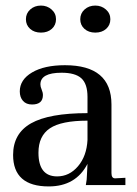

<svg xmlns="http://www.w3.org/2000/svg" viewBox="-20 -664 490 689"><path d="M127 -644Q149 -644 165 -630Q181 -616 181 -595Q181 -574 166 -560.5Q151 -547 127 -547Q103 -547 88 -560.5Q73 -574 73 -595Q73 -616 88.5 -630Q104 -644 127 -644ZM322 -644Q344 -644 360 -630Q376 -616 376 -595Q376 -574 361 -560.5Q346 -547 322 -547Q298 -547 283 -560.5Q268 -574 268 -595Q268 -616 283.5 -630Q299 -644 322 -644ZM393 -24 430 -26V0H288Q292 -20 292 -37L294 -76Q252 5 155 5Q27 5 27 -108Q27 -185 91.5 -221.5Q156 -258 294 -258V-316Q294 -363 272 -383Q250 -403 201 -403Q125 -403 125 -361Q125 -353 129.5 -342.5Q134 -332 134 -323Q134 -289 95 -289Q74 -289 62.5 -302Q51 -315 51 -336Q51 -378 95 -404Q139 -430 213 -430Q380 -430 380 -289V-43Q380 -24 393 -24ZM185 -31Q229 -31 260 -67.5Q291 -104 294 -162V-231Q200 -231 159 -203.5Q118 -176 118 -116Q118 -31 185 -31Z"/></svg>

Font: Unna
Style: Regular
Weight: 400
Designer: Jorge de Buen U.
Foundry: Omnibus-Type
Version: Version 2.006;PS 002.006;hotconv 1.0.70;makeotf.lib2.5.58329